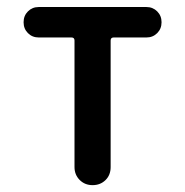

<svg xmlns="http://www.w3.org/2000/svg" viewBox="-20 -540 540 560"><path d="M92.8 -430.7Q74.2 -430.7 61.5 -443.4Q48.8 -456.1 48.8 -475.1Q48.8 -494.1 61.5 -506.8Q74.2 -519.5 92.8 -519.5H407.2Q425.8 -519.5 438.5 -506.8Q451.2 -494.1 451.2 -475.1Q451.2 -456.1 438.5 -443.4Q425.8 -430.7 407.2 -430.7H311.5Q302.7 -430.7 302.7 -421.9V-52.7Q302.7 -29.3 287.6 -14.6Q272.5 0 250 0Q227.5 0 212.4 -15.1Q197.3 -30.3 197.3 -52.7V-421.9Q197.3 -430.7 188.5 -430.7Z"/></svg>

Font: Rounded Mgen+ 1m medium
Style: Regular
Weight: 500
Designer: [Source Han Sans]
Ryoko NISHIZUKA  (kana & ideographs); Paul D. Hunt (Latin, Greek & Cyrillic); Wenlong ZHANG  (bopomofo
Version: Version 1.059.20150602